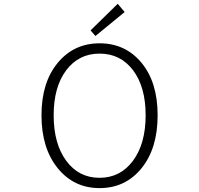

<svg xmlns="http://www.w3.org/2000/svg" viewBox="-20 -968 1040 1001"><path d="M499 12.7Q365.2 12.7 280.8 -91.3Q196.3 -195.3 196.3 -367.2Q196.3 -538.1 280.8 -640.1Q365.2 -742.2 499 -742.2Q633.8 -742.2 717.8 -640.6Q801.8 -539.1 801.8 -367.2Q801.8 -194.3 717.8 -90.8Q633.8 12.7 499 12.7ZM739.3 -367.2Q739.3 -514.6 673.8 -601.6Q608.4 -688.5 499 -688.5Q390.6 -688.5 325.2 -601.6Q259.8 -514.6 259.8 -367.2Q259.8 -218.8 325.2 -129.9Q390.6 -41 499 -41Q607.4 -41 673.3 -129.9Q739.3 -218.8 739.3 -367.2ZM477.5 -780.3 452.1 -809.6 593.8 -948.2 629.9 -905.3Z"/></svg>

Font: Gen Shin Gothic Monospace Light
Style: Regular
Weight: 300
Designer: [Source Han Sans]
Ryoko NISHIZUKA  (kana & ideographs); Paul D. Hunt (Latin, Greek & Cyrillic); Wenlong ZHANG  (bopomofo
Version: Version 1.002.20150607